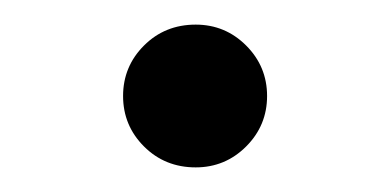

<svg xmlns="http://www.w3.org/2000/svg" viewBox="-20 -353 317 156"><path d="M139 -217Q114 -217 97 -234Q80 -251 80 -275Q80 -299 97 -316Q114 -333 139 -333Q163 -333 180 -316Q197 -299 197 -275Q197 -251 180 -234Q163 -217 139 -217Z"/></svg>

Font: Arima Medium
Style: Regular
Weight: 500
Designer: Joana Correia and Natanael Gama
Foundry: NDISCOVER
Version: Version 1.101;gftools[0.9.23]